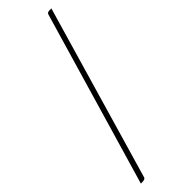

<svg xmlns="http://www.w3.org/2000/svg" viewBox="-266 -775 805 805"><g transform="rotate(-45 137.0 -372.5)"><path d="M10 20 237 -755Q239 -760 241.5 -762Q244 -764 249.5 -764.5Q255 -765 264 -765L38 11Q37 15 33 17Q29 19 23.5 19.5Q18 20 10 20Z"/></g></svg>

Font: Yanone Kaffeesatz ExtraLight ExtraLight
Style: Regular
Weight: 250
Version: Version 2.003